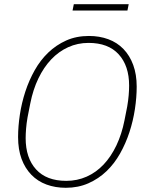

<svg xmlns="http://www.w3.org/2000/svg" viewBox="-20 -881 703 913"><path d="M293 12Q243 12 201 -3.5Q159 -19 129 -50Q99 -81 82.5 -125.5Q66 -170 66 -229Q66 -280 74.5 -336Q83 -392 100.5 -445.5Q118 -499 145 -547Q172 -595 209.5 -631Q247 -667 295 -688.5Q343 -710 403 -710Q453 -710 495 -694.5Q537 -679 567 -648Q597 -617 613.5 -572Q630 -527 630 -469Q630 -418 621.5 -362Q613 -306 595.5 -252.5Q578 -199 551 -151Q524 -103 486.5 -67Q449 -31 400.5 -9.5Q352 12 293 12ZM295 -21Q347 -21 392 -41Q437 -61 472.5 -98.5Q508 -136 533.5 -189.5Q559 -243 572 -309L585 -375Q590 -404 592 -429Q594 -454 594 -474Q594 -568 544.5 -622.5Q495 -677 401 -677Q349 -677 304 -656.5Q259 -636 223.5 -598.5Q188 -561 162.5 -508Q137 -455 124 -389L111 -323Q106 -294 104 -269Q102 -244 102 -224Q102 -130 151.5 -75.5Q201 -21 295 -21ZM331 -861H592L586 -831H325Z"/></svg>

Font: IBM Plex Sans ExtLt
Style: Italic
Weight: 200
Italic angle: -11°
Designer: Mike Abbink, Paul van der Laan, Pieter van Rosmalen
Foundry: Bold Monday
Version: Version 3.005